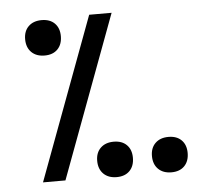

<svg xmlns="http://www.w3.org/2000/svg" viewBox="-45 -597 689 648"><g transform="rotate(-5 300.0 -273.0)"><path d="M280 -550H356L151.5 0H75.5ZM57.5 -486.5Q57.5 -514 74 -530Q90.5 -546 118.5 -546Q146.5 -546 162.5 -530Q178.5 -514 178.5 -486.5Q178.5 -458.5 162.5 -442.2Q146.5 -426 118.5 -426Q90.5 -426 74 -442.2Q57.5 -458.5 57.5 -486.5ZM449.5 -56.5Q449.5 -84 466 -100Q482.5 -116 510.5 -116Q538.5 -116 554.5 -100Q570.5 -84 570.5 -56.5Q570.5 -28.5 554.5 -12.2Q538.5 4 510.5 4Q482.5 4 466 -12.2Q449.5 -28.5 449.5 -56.5ZM264 -56.5Q264 -84 280.5 -100Q297 -116 325 -116Q353 -116 369 -100Q385 -84 385 -56.5Q385 -28.5 369 -12.2Q353 4 325 4Q297 4 280.5 -12.2Q264 -28.5 264 -56.5Z"/></g></svg>

Font: JuliaMono
Style: Italic
Weight: 400
Italic angle: -9°
Monospace: yes
Designer: cormullion
Foundry: corm
Version: Version 0.057; ttfautohint (v1.8.4)